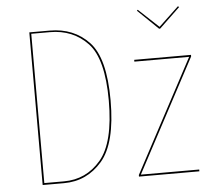

<svg xmlns="http://www.w3.org/2000/svg" viewBox="-52 -795 942 852"><g transform="rotate(-5 419.0 -369.0)"><path d="M437 -348Q437 -157 369 -78.5Q301 0 199 0H104V-680H195Q302 -680 369.5 -608.5Q437 -537 437 -348ZM112 -673V-8H200Q299 -8 364 -84.5Q429 -161 429 -348Q429 -534 363.5 -603.5Q298 -673 195 -673ZM810 -511 542 -8H802V0H533V-7L801 -510H557V-518H810ZM776 -734 684 -646H679L588 -734L592 -738L682 -654L771 -738Z"/></g></svg>

Font: Fira Sans Compressed Eight
Style: Regular
Weight: 100
Width: 1
Designer: bBox Type GmbH & Carrois Corporate GbR & Edenspiekermann AG
Foundry: bBox Type GmbH & Carrois Corporate GbR & Edenspiekermann AG
Version: Version 4.301